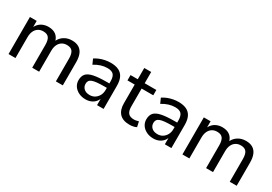

<svg xmlns="http://www.w3.org/2000/svg" viewBox="22 -1406 3101 2185"><g transform="rotate(30 1573.0 -313.0)"><path d="M75 0V-487H164V-381H153Q166 -418 189 -443.5Q212 -469 244.5 -482.5Q277 -496 316 -496Q378 -496 416 -466.5Q454 -437 467 -377H453Q471 -432 517.5 -464Q564 -496 626 -496Q681 -496 716.5 -474.5Q752 -453 770 -410.5Q788 -368 788 -302V0H697V-298Q697 -362 675 -392Q653 -422 601 -422Q563 -422 535 -404Q507 -386 492 -353Q477 -320 477 -274V0H386V-298Q386 -362 364 -392Q342 -422 290 -422Q252 -422 224 -404Q196 -386 181 -353Q166 -320 166 -274V0Z M1089 9Q1039 9 998.5 -11Q958 -31 935.5 -65Q913 -99 913 -141Q913 -195 940 -226Q967 -257 1031 -270.5Q1095 -284 1203 -284H1250V-226H1205Q1147 -226 1108 -222Q1069 -218 1046 -209Q1023 -200 1013 -184.5Q1003 -169 1003 -146Q1003 -107 1030.5 -82Q1058 -57 1106 -57Q1144 -57 1173 -75.5Q1202 -94 1219 -125.5Q1236 -157 1236 -198V-313Q1236 -372 1212 -398.5Q1188 -425 1131 -425Q1089 -425 1047.5 -412Q1006 -399 962 -372L933 -437Q959 -455 992.5 -468.5Q1026 -482 1062.5 -489Q1099 -496 1133 -496Q1198 -496 1240 -475.5Q1282 -455 1303 -412.5Q1324 -370 1324 -304V0H1238V-111H1247Q1239 -74 1217 -47Q1195 -20 1162.5 -5.5Q1130 9 1089 9Z M1669 9Q1580 9 1536 -37.5Q1492 -84 1492 -171V-417H1397V-487H1492V-635H1583V-487H1736V-417H1583V-179Q1583 -124 1606 -96Q1629 -68 1682 -68Q1698 -68 1713.5 -71.5Q1729 -75 1743 -79L1758 -11Q1744 -2 1718.5 3.5Q1693 9 1669 9Z M1980 9Q1930 9 1889.5 -11Q1849 -31 1826.5 -65Q1804 -99 1804 -141Q1804 -195 1831 -226Q1858 -257 1922 -270.5Q1986 -284 2094 -284H2141V-226H2096Q2038 -226 1999 -222Q1960 -218 1937 -209Q1914 -200 1904 -184.5Q1894 -169 1894 -146Q1894 -107 1921.5 -82Q1949 -57 1997 -57Q2035 -57 2064 -75.5Q2093 -94 2110 -125.5Q2127 -157 2127 -198V-313Q2127 -372 2103 -398.5Q2079 -425 2022 -425Q1980 -425 1938.5 -412Q1897 -399 1853 -372L1824 -437Q1850 -455 1883.5 -468.5Q1917 -482 1953.5 -489Q1990 -496 2024 -496Q2089 -496 2131 -475.5Q2173 -455 2194 -412.5Q2215 -370 2215 -304V0H2129V-111H2138Q2130 -74 2108 -47Q2086 -20 2053.5 -5.5Q2021 9 1980 9Z M2360 0V-487H2449V-381H2438Q2451 -418 2474 -443.5Q2497 -469 2529.5 -482.5Q2562 -496 2601 -496Q2663 -496 2701 -466.5Q2739 -437 2752 -377H2738Q2756 -432 2802.5 -464Q2849 -496 2911 -496Q2966 -496 3001.5 -474.5Q3037 -453 3055 -410.5Q3073 -368 3073 -302V0H2982V-298Q2982 -362 2960 -392Q2938 -422 2886 -422Q2848 -422 2820 -404Q2792 -386 2777 -353Q2762 -320 2762 -274V0H2671V-298Q2671 -362 2649 -392Q2627 -422 2575 -422Q2537 -422 2509 -404Q2481 -386 2466 -353Q2451 -320 2451 -274V0Z"/></g></svg>

Font: Nunito Sans 12pt ExtraLight Medium
Style: Regular
Weight: 500
Version: Version 3.101;gftools[0.9.27]